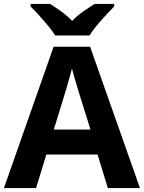

<svg xmlns="http://www.w3.org/2000/svg" viewBox="-20 -954 730 974"><path d="M527 0 475 -170H215L163 0H0L252 -717H437L690 0ZM387 -463Q382 -480 374 -506Q366 -532 358 -559Q350 -586 345 -606Q340 -586 331.5 -556.5Q323 -527 315.5 -500.5Q308 -474 304 -463L253 -297H439ZM260 -774Q246 -797 223.5 -824Q201 -851 177.5 -877Q154 -903 135 -921V-934H234Q260 -918 290 -896.5Q320 -875 346 -848Q372 -875 403 -896.5Q434 -918 460 -934H559V-921Q541 -903 517 -877Q493 -851 470.5 -824Q448 -797 434 -774Z"/></svg>

Font: Noto Sans Bengali
Style: Bold
Weight: 700
Designer: Jelle Bosma - Monotype Design Team
Foundry: Monotype Imaging Inc.
Version: Version 2.003; ttfautohint (v1.8.4.7-5d5b)